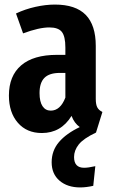

<svg xmlns="http://www.w3.org/2000/svg" viewBox="-20 -566 493 840"><path d="M304 121Q304 168 348 168Q366 168 397 161L388 247Q357 254 331 254Q275 254 240.5 224.5Q206 195 206 144Q206 93 238 55.5Q270 18 329 -10Q305 -27 293 -59Q247 16 163 16Q97 16 58 -29Q19 -74 19 -148Q19 -234 72.5 -280Q126 -326 229 -326H266V-358Q266 -407 250.5 -426.5Q235 -446 196 -446Q151 -446 81 -420L50 -507Q90 -526 135 -536Q180 -546 220 -546Q311 -546 355 -501Q399 -456 399 -365V-134Q399 -109 405.5 -96.5Q412 -84 428 -76L400 14Q345 40 324.5 66Q304 92 304 121ZM266 -139V-247H242Q196 -247 174.5 -225.5Q153 -204 153 -159Q153 -121 166 -101.5Q179 -82 202 -82Q244 -82 266 -139Z"/></svg>

Font: Fira Sans Compressed SemiBold
Style: Regular
Weight: 600
Width: 1
Designer: bBox Type GmbH & Carrois Corporate GbR & Edenspiekermann AG
Foundry: bBox Type GmbH & Carrois Corporate GbR & Edenspiekermann AG
Version: Version 4.301